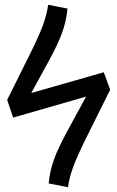

<svg xmlns="http://www.w3.org/2000/svg" viewBox="-20 -773 492 805"><path d="M442 -397 341 -194Q303 -117 287 -73.5Q271 -30 265 12L184 -4Q189 -56 206 -103.5Q223 -151 261 -221L341 -368L35 -280L10 -354L106 -547Q144 -624 160 -667.5Q176 -711 182 -753L263 -737Q258 -685 241 -637.5Q224 -590 186 -520L111 -383L415 -470Z"/></svg>

Font: Fira GO
Style: Regular
Weight: 400
Designer: Carrois Corporate
Foundry: Carrois Corporate GbR
Version: Version 0.300